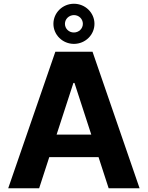

<svg xmlns="http://www.w3.org/2000/svg" viewBox="-20 -1003 788 1023"><path d="M188.6 0 242.5 -165.8H505L558.9 0H723.7L473 -727.3H274.9L23.8 0ZM264.6 -876.1C264.6 -817.1 313.6 -769.2 373.9 -769.2C434.3 -769.2 483.3 -817.1 483.3 -876.1C483.3 -935 434.3 -983 373.9 -983C313.6 -983 264.6 -935 264.6 -876.1ZM281.6 -285.9 371.1 -561.1H376.8L466.3 -285.9ZM326 -876.1C326 -901.6 347.3 -922.2 373.9 -922.6C400.9 -922.6 421.5 -901.6 421.5 -876.1C421.5 -850.5 400.2 -829.9 373.9 -829.9C346.9 -829.5 326 -850.5 326 -876.1Z"/></svg>

Font: Magic Ui Pro
Style: Bold
Weight: 700
Designer: Stefan Endress, Andreas Faust
Version: Version 1.000;FEAKit 1.0